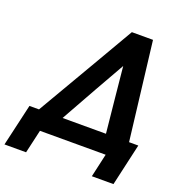

<svg xmlns="http://www.w3.org/2000/svg" viewBox="-176 -847 1038 1117"><g transform="rotate(20 343.5 -288.5)"><path d="M241.2 -115.2H509.8Q502 -186 488.3 -327.1Q474.6 -468.3 469.2 -520Q378.9 -362.3 241.2 -115.2ZM650.9 145H517.1L549.8 0H143.1L109.9 145H-23.9L36.1 -115.2H95.2Q162.6 -230 293 -453.9Q423.3 -677.7 449.2 -722.2H580.1L652.8 -115.2H710Z"/></g></svg>

Font: Perun
Style: Bold Italic
Weight: 700
Italic angle: -12°
Foundry: Copyright (c) Stefan Peev, Context Ltd, 2016
Version: Version 001.000